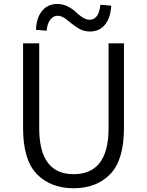

<svg xmlns="http://www.w3.org/2000/svg" viewBox="-20 -955 756 987"><path d="M98.6 -296.9V-732.4H181.6V-295.9Q181.6 -59.6 358.4 -59.6Q538.1 -59.6 538.1 -295.9V-732.4H617.2V-296.9Q617.2 -132.8 546.9 -60.1Q476.6 12.7 358.4 12.7Q240.2 12.7 169.4 -60.1Q98.6 -132.8 98.6 -296.9ZM442.4 -793Q406.2 -793 376.5 -813.5Q346.7 -834 322.8 -854Q298.8 -874 276.4 -874Q253.9 -874 238.3 -853.5Q222.7 -833 219.7 -796.9L165 -801.8Q167 -863.3 196.3 -898.9Q225.6 -934.6 274.4 -934.6Q302.7 -934.6 328.1 -921.9Q353.5 -909.2 368.7 -894Q383.8 -878.9 403.3 -866.2Q422.9 -853.5 440.4 -853.5Q488.3 -853.5 496.1 -930.7L551.8 -925.8Q548.8 -864.3 520 -828.6Q491.2 -793 442.4 -793Z"/></svg>

Font: Gen Shin Gothic Normal
Style: Regular
Weight: 300
Designer: [Source Han Sans]
Ryoko NISHIZUKA  (kana & ideographs); Paul D. Hunt (Latin, Greek & Cyrillic); Wenlong ZHANG  (bopomofo
Version: Version 1.002.20150607